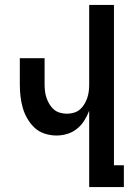

<svg xmlns="http://www.w3.org/2000/svg" viewBox="-20 -755 540 775"><path d="M340 0V-308Q332 -287 320 -268Q308 -249 290.5 -235Q273 -221 251.5 -214.5Q230 -208 208 -208Q184 -208 160.5 -215.5Q137 -223 119.5 -239.5Q102 -256 90 -277Q78 -298 71.5 -321Q65 -344 62.5 -368Q60 -392 60 -416V-520H160V-416Q160 -402 161.5 -388Q163 -374 167.5 -360.5Q172 -347 179.5 -334.5Q187 -322 197.5 -313Q208 -304 222 -300Q236 -296 250 -296Q264 -296 278 -300Q292 -304 302.5 -313Q313 -322 320.5 -334.5Q328 -347 332.5 -360.5Q337 -374 338.5 -388Q340 -402 340 -416V-735H440V-88H480V0Z"/></svg>

Font: Iosevka Term Curly Semibold
Style: Regular
Weight: 600
Designer: Belleve Invis
Foundry: Belleve Invis
Version: Version 32.3.0